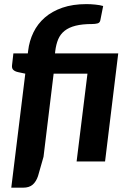

<svg xmlns="http://www.w3.org/2000/svg" viewBox="-20 -766 614 911"><path d="M541 -512.5 478.5 0H343.5L395 -416.5H234.5L186.5 -22L160.5 69Q152 95 135.5 109.8Q119 124.5 89.5 124.5H33.5L100 -416.5L67 -423.5Q52 -426.5 43.8 -433.8Q35.5 -441 37 -455.5L43.5 -512.5H112L113.5 -525Q119 -572 138.8 -612.5Q158.5 -653 192.8 -682.8Q227 -712.5 276.2 -729.5Q325.5 -746.5 390 -746.5Q410.5 -746.5 432.5 -744.2Q454.5 -742 469.5 -737.5L456 -669.5Q453.5 -657.5 442.2 -654.8Q431 -652 417 -652Q370.5 -652 338.8 -644Q307 -636 286.8 -620Q266.5 -604 256.2 -579.8Q246 -555.5 242 -522.5L241 -512.5Z"/></svg>

Font: Lato Heavy
Style: Italic
Weight: 800
Italic angle: -7°
Designer: Lukasz Dziedzic
Foundry: tyPoland Lukasz Dziedzic
Version: Version 2.007; 2014-02-27